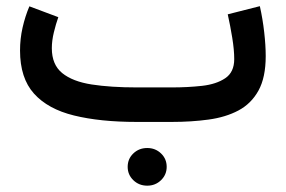

<svg xmlns="http://www.w3.org/2000/svg" viewBox="-20 -395 925 622"><path d="M393.6 145.5Q393.6 119.6 411.9 102.1Q430.2 84.5 457 84.5Q483.4 84.5 501.7 102.1Q520 119.6 520 145.5Q520 170.9 501.7 188.7Q483.4 206.5 457 206.5Q430.2 206.5 411.9 188.7Q393.6 170.9 393.6 145.5ZM536.1 0H422.9Q304.7 0 220 -20.8Q135.3 -41.5 90.1 -91.8Q44.9 -142.1 44.9 -231.4Q44.9 -269.5 53.2 -305.9Q61.5 -342.3 75.2 -374.5L168.9 -339.4Q161.1 -317.4 154.5 -290.3Q147.9 -263.2 147.9 -238.8Q147.9 -185.5 181.6 -158.2Q215.3 -130.9 277.1 -121.3Q338.9 -111.8 422.9 -111.8H537.1Q588.4 -111.8 634.5 -116.9Q680.7 -122.1 709.7 -141.6Q738.8 -161.1 738.8 -203.6Q738.8 -233.4 732.4 -272.5Q726.1 -311.5 717.8 -348.6L821.8 -375Q831.1 -333.5 835.9 -290.8Q840.8 -248 840.8 -213.4Q840.8 -144 817.4 -101.6Q793.9 -59.1 752.4 -37.1Q710.9 -15.1 655.5 -7.6Q600.1 0 536.1 0Z"/></svg>

Font: Vazirmatn RD UI FD Medium
Style: Regular
Weight: 500
Designer: Saber Rastikerdar
Foundry: Saber Rastikerdar
Version: Version 33.003